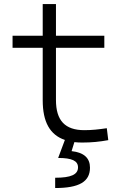

<svg xmlns="http://www.w3.org/2000/svg" viewBox="-20 -694 626 948"><path d="M386.7 9.8C432.6 9.8 471.2 5.9 514.6 -2L507.3 -61C468.3 -55.2 434.1 -51.3 396.5 -51.3C300.8 -51.3 256.3 -99.1 256.3 -200.2V-458H495.1V-517.6H256.3V-673.8H190.9V-517.6H42V-458H190.9V-198.7C190.9 -92.3 226.1 -28.3 300.3 -2.9L267.1 85.9C335.4 85.9 365.2 100.1 365.2 132.3C365.2 168 330.6 183.6 252.4 183.6V234.4C371.1 234.4 424.3 203.1 424.3 133.8C424.3 87.9 396.5 59.1 333.5 52.2L347.2 7.8C359.9 9.3 373 9.8 386.7 9.8Z"/></svg>

Font: Cascadia Code Light
Style: Regular
Weight: 300
Monospace: yes
Designer: Aaron Bell
Foundry: Saja Typeworks
Version: Version 2404.023